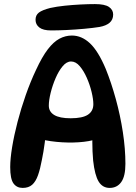

<svg xmlns="http://www.w3.org/2000/svg" viewBox="-20 -913 664 940"><path d="M91 7Q62 7 46 -15Q30 -37 30 -95Q30 -136 39.5 -193.5Q49 -251 66 -316.5Q83 -382 106 -447.5Q129 -513 156 -570Q186 -635 214 -671.5Q242 -708 271 -723.5Q300 -739 332 -739Q380 -739 420.5 -701Q461 -663 498 -575Q525 -508 547 -428Q569 -348 581.5 -266Q594 -184 594 -111Q594 -50 573.5 -21.5Q553 7 517 7Q482 7 463 -24Q444 -55 436 -127Q432 -171 432 -218.5Q432 -266 436 -309L453 -232Q418 -220 365.5 -216.5Q313 -213 256.5 -218.5Q200 -224 151 -239L204 -307Q205 -259 199 -213.5Q193 -168 185 -130Q177 -86 166 -55Q155 -24 137.5 -8.5Q120 7 91 7ZM326 -334Q384 -334 410.5 -351.5Q437 -369 437 -403Q437 -427 428.5 -462.5Q420 -498 405 -532Q390 -566 370.5 -589Q351 -612 328 -612Q306 -612 286.5 -588.5Q267 -565 252 -530Q237 -495 228 -458.5Q219 -422 219 -396Q219 -366 245.5 -350Q272 -334 326 -334ZM230 -764Q191 -764 172.5 -778.5Q154 -793 154 -816Q154 -839 170.5 -851.5Q187 -864 226 -874Q258 -881 296.5 -885Q335 -889 374 -891Q413 -893 445 -893Q493 -893 513.5 -879Q534 -865 534 -842Q534 -817 517 -802Q500 -787 467 -781Q436 -776 392 -772Q348 -768 305 -766Q262 -764 230 -764Z"/></svg>

Font: DynaPuff
Style: Regular
Weight: 400
Designer: Toshi Omagari, Jennifer Daniel
Foundry: Google Fonts
Version: Version 2.000